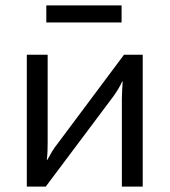

<svg xmlns="http://www.w3.org/2000/svg" viewBox="-20 -689 627 709"><path d="M507 -487V0H430V-323Q430 -339 431 -354.5Q432 -370 433 -388H431Q425 -374 415.5 -358.5Q406 -343 397 -331L149 0H79V-487H156V-164Q156 -148 155.5 -132.5Q155 -117 153 -99H155Q163 -114 172 -129Q181 -144 190 -155L438 -487ZM429 -669V-606H151V-669Z"/></svg>

Font: Exo 2
Style: Regular
Weight: 400
Designer: Natanael Gama
Foundry: Natanael Gama
Version: Version 2.010